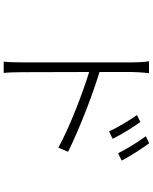

<svg xmlns="http://www.w3.org/2000/svg" viewBox="86 -879 828 1040"><g transform="rotate(90 500.0 -359.0)"><path d="M641 -705 603 -687C633 -646 670 -582 692 -536L732 -555C709 -603 665 -672 641 -705ZM756 -753 718 -735C749 -693 787 -631 810 -585L850 -604C825 -652 780 -721 756 -753ZM318 -72C318 -36 317 7 314 35H375C372 7 371 -38 371 -72L370 -428C481 -394 670 -322 780 -261L802 -314C687 -371 502 -444 370 -484V-657C370 -680 373 -724 376 -752H312C317 -723 318 -681 318 -657C318 -574 318 -115 318 -72Z"/></g></svg>

Font: Noto Sans CJK SC Light
Style: Regular
Weight: 300
Designer: Ryoko NISHIZUKA 西塚涼子 (kana, bopomofo & ideographs); Paul D. Hunt (Latin, Greek & Cyrillic); Sandoll Communications 산돌커뮤니
Foundry: Adobe
Version: Version 2.004;hotconv 1.0.118;makeotfexe 2.5.65603